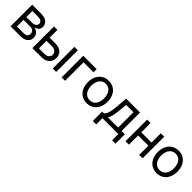

<svg xmlns="http://www.w3.org/2000/svg" viewBox="305 -1857 3328 3328"><g transform="rotate(45 1969.0 -192.5)"><path d="M67.4 -530.3H284.2Q341.8 -530.3 383.8 -513.2Q425.8 -496.1 448.7 -463.9Q471.7 -431.6 471.7 -389.6Q471.7 -343.8 444.3 -316.4Q417 -289.1 369.1 -279.3Q401.4 -274.4 429.2 -257.8Q457 -241.2 474.6 -211.9Q492.2 -182.6 492.2 -142.6Q492.2 -101.6 471.2 -69.3Q450.2 -37.1 410.6 -18.6Q371.1 0 317.4 0H67.4ZM406.2 -149.4Q406.2 -176.8 396 -196.8Q385.7 -216.8 365.7 -227.1Q345.7 -237.3 317.4 -237.3H147.5V-76.2H317.4Q344.7 -76.2 364.7 -85.4Q384.8 -94.7 395.5 -110.8Q406.2 -127 406.2 -149.4ZM387.7 -382.8Q387.7 -417 360.4 -435.5Q333 -454.1 284.2 -454.1H147.5V-307.6H284.2Q316.4 -307.6 339.8 -316.9Q363.3 -326.2 375.5 -342.8Q387.7 -359.4 387.7 -382.8Z M1018.6 -171.9Q1018.6 -124 996.1 -85Q973.6 -45.9 929.7 -22.9Q885.7 0 825.2 0H601.6V-530.3H685.5V-77.1H825.2Q856.4 -77.1 881.3 -88.9Q906.2 -100.6 919.9 -121.1Q933.6 -141.6 933.6 -168Q933.6 -195.3 919.9 -216.8Q906.2 -238.3 881.3 -250Q856.4 -261.7 825.2 -261.7H671.9V-339.8H825.2Q886.7 -339.8 930.2 -318.8Q973.6 -297.9 996.1 -259.8Q1018.6 -221.7 1018.6 -171.9ZM1101.6 -530.3H1185.5V0H1101.6Z M1647.5 -453.1H1403.3V0H1319.3V-530.3H1647.5Z M1699.2 -262.7Q1699.2 -344.7 1729.5 -406.7Q1759.8 -468.8 1814.9 -502.9Q1870.1 -537.1 1941.4 -537.1Q2012.7 -537.1 2067.4 -502.9Q2122.1 -468.8 2151.9 -406.7Q2181.6 -344.7 2181.6 -262.7Q2181.6 -181.6 2151.9 -119.6Q2122.1 -57.6 2067.4 -23.4Q2012.7 10.7 1941.4 10.7Q1870.1 10.7 1814.9 -23.4Q1759.8 -57.6 1729.5 -119.6Q1699.2 -181.6 1699.2 -262.7ZM2097.7 -262.7Q2097.7 -317.4 2080.6 -362.8Q2063.5 -408.2 2028.3 -435.5Q1993.2 -462.9 1941.4 -462.9Q1889.6 -462.9 1854 -435.5Q1818.4 -408.2 1800.8 -362.8Q1783.2 -317.4 1783.2 -262.7Q1783.2 -208 1800.8 -163.1Q1818.4 -118.2 1854 -90.8Q1889.6 -63.5 1941.4 -63.5Q1993.2 -63.5 2028.3 -90.8Q2063.5 -118.2 2080.6 -163.1Q2097.7 -208 2097.7 -262.7Z M2235.4 -77.1H2279.3Q2298.8 -97.7 2312 -122.1Q2325.2 -146.5 2334 -183.1Q2342.8 -219.7 2348.6 -275.4Q2350.6 -287.1 2351.6 -298.8Q2352.5 -310.5 2353.5 -322.3L2371.1 -530.3H2710.9V-77.1H2792V152.3H2709V0H2319.3V152.3H2235.4ZM2627 -77.1V-453.1H2449.2L2435.5 -322.3Q2425.8 -225.6 2412.6 -168.5Q2399.4 -111.3 2374 -77.1Z M3240.2 -225.6H2948.2V-302.7H3240.2ZM2968.8 0H2884.8V-530.3H2968.8ZM3303.7 0H3219.7V-530.3H3303.7Z M3412.1 -262.7Q3412.1 -344.7 3442.4 -406.7Q3472.7 -468.8 3527.8 -502.9Q3583 -537.1 3654.3 -537.1Q3725.6 -537.1 3780.3 -502.9Q3835 -468.8 3864.7 -406.7Q3894.5 -344.7 3894.5 -262.7Q3894.5 -181.6 3864.7 -119.6Q3835 -57.6 3780.3 -23.4Q3725.6 10.7 3654.3 10.7Q3583 10.7 3527.8 -23.4Q3472.7 -57.6 3442.4 -119.6Q3412.1 -181.6 3412.1 -262.7ZM3810.5 -262.7Q3810.5 -317.4 3793.5 -362.8Q3776.4 -408.2 3741.2 -435.5Q3706.1 -462.9 3654.3 -462.9Q3602.5 -462.9 3566.9 -435.5Q3531.2 -408.2 3513.7 -362.8Q3496.1 -317.4 3496.1 -262.7Q3496.1 -208 3513.7 -163.1Q3531.2 -118.2 3566.9 -90.8Q3602.5 -63.5 3654.3 -63.5Q3706.1 -63.5 3741.2 -90.8Q3776.4 -118.2 3793.5 -163.1Q3810.5 -208 3810.5 -262.7Z"/></g></svg>

Font: Pretendard GOV Variable
Style: Regular
Weight: 400
Designer: Base glyphs from Inter by Rasmus Andersson; Hangul glyphs from Noto Sans CJK(Source Han Sans) by Jang Soo-young and Kang
Foundry: Kil Hyung-jin
Version: Version 1.307;Glyphs 3.2 (3192)